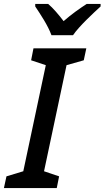

<svg xmlns="http://www.w3.org/2000/svg" viewBox="-43 -961 534 981"><path d="M220 -781H330C360 -826 436 -896 471 -928V-941H400C363 -917 322 -888 282 -853C257 -886 228 -920 203 -941H137V-928C163 -889 202 -831 220 -781ZM-23 0H247L259 -60L182 -86L297 -628L385 -653L398 -714H128L116 -653L191 -628L76 -86L-10 -60Z"/></svg>

Font: Noto Sans Medium
Style: Italic
Weight: 500
Italic angle: -12°
Designer: Monotype Design Team
Foundry: Monotype Imaging Inc.
Version: Version 2.013